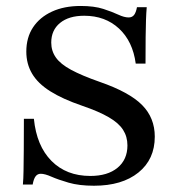

<svg xmlns="http://www.w3.org/2000/svg" viewBox="-20 -602 583 634"><path d="M290.3 11.3Q241.1 11.3 206.5 1.2Q171.8 -8.9 150 -18.5Q128.2 -28.2 114.5 -28.2Q104 -28.2 97.6 -19.8Q91.1 -11.3 87.9 7.3H55.6Q57.3 -11.3 57.7 -37.9Q58.1 -64.5 58.5 -106Q58.9 -147.6 58.9 -209.7H91.9Q100.8 -120.2 150 -70.6Q199.2 -21 278.2 -21Q335.5 -21 368.1 -48Q400.8 -75 400.8 -121.8Q400.8 -150.8 386.3 -173.4Q371.8 -196 339.1 -214.9Q306.5 -233.9 252.4 -252.4Q186.3 -275 145.6 -300.8Q104.8 -326.6 85.9 -358.9Q66.9 -391.1 66.9 -431.5Q66.9 -478.2 89.1 -511.7Q111.3 -545.2 151.6 -563.7Q191.9 -582.3 246 -582.3Q291.1 -582.3 321 -572.6Q350.8 -562.9 370.6 -553.6Q390.3 -544.4 404.8 -544.4Q416.1 -544.4 422.6 -552.4Q429 -560.5 432.3 -578.2H464.5Q462.9 -559.7 462.1 -536.7Q461.3 -513.7 460.9 -479.4Q460.5 -445.2 460.5 -391.9H428.2Q418.5 -465.3 373 -507.7Q327.4 -550 258.1 -550Q207.3 -550 178.2 -526.2Q149.2 -502.4 149.2 -461.3Q149.2 -433.9 164.5 -412.1Q179.8 -390.3 214.9 -371.4Q250 -352.4 309.7 -331.5Q407.3 -297.6 449.2 -255.2Q491.1 -212.9 491.1 -150.8Q491.1 -75.8 437.1 -32.3Q383.1 11.3 290.3 11.3Z"/></svg>

Font: Playfair 12pt Medium
Style: Regular
Weight: 500
Designer: Claus Eggers Sørensen
Foundry: Claus Eggers Sørensen
Version: Version 2.000;gftools[0.9.28]